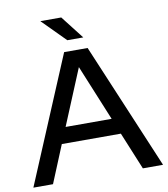

<svg xmlns="http://www.w3.org/2000/svg" viewBox="-94 -953 901 1031"><g transform="rotate(-10 357.0 -437.0)"><path d="M357 -595 231 -291H482ZM111 0H4L293 -688H421L711 0H601L517 -204H195ZM310 -874 408 -748H321L196 -874Z"/></g></svg>

Font: Roundo Medium
Style: Regular
Weight: 500
Designer: Namrata Goyal (Gurmukhi), Shiva Nallaperumal (Latin)
Foundry: Indian Type Foundry
Version: Version 1.000;PS 1.0;hotconv 1.0.88;makeotf.lib2.5.647800